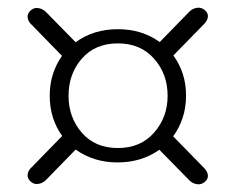

<svg xmlns="http://www.w3.org/2000/svg" viewBox="-20 -589 614 500"><path d="M62.5 -153.5 142 -235Q126.5 -256 118 -282.5Q109.5 -309 109.5 -339.5Q109.5 -370.5 118 -396.5Q126.5 -422.5 141.5 -443.5L62.5 -524.5Q53.5 -532.5 52 -542.8Q50.5 -553 59.5 -561.5Q68 -569.5 79.2 -568Q90.5 -566.5 99 -558.5L177 -479Q223.5 -513 287 -513Q349.5 -513 396 -479.5L474 -559.5Q482.5 -567.5 494 -568.8Q505.5 -570 514 -562Q523 -554 521.2 -544Q519.5 -534 511 -526L431.5 -444.5Q447 -423.5 455.8 -397.2Q464.5 -371 464.5 -339.5Q464.5 -308.5 455.5 -281.8Q446.5 -255 431 -234L511 -152Q519.5 -144 521.2 -134Q523 -124 514 -116Q505.5 -108 494 -109.2Q482.5 -110.5 474 -118.5L395 -199Q348.5 -166 286 -166Q224 -166 177 -199.5L99 -119.5Q90.5 -111.5 79.2 -110Q68 -108.5 59.5 -116.5Q50.5 -125 52 -135.2Q53.5 -145.5 62.5 -153.5ZM287 -203.5Q346 -203.5 381.2 -243.5Q416.5 -283.5 416.5 -339.5Q416.5 -396.5 381.2 -436.2Q346 -476 287 -476Q227.5 -476 193 -436.2Q158.5 -396.5 158.5 -339.5Q158.5 -283.5 193 -243.5Q227.5 -203.5 287 -203.5Z"/></svg>

Font: Fraunces 72pt S000 Black
Style: Regular
Weight: 900
Version: Version 1.000; ttfautohint (v1.8.3)